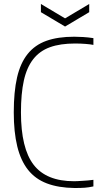

<svg xmlns="http://www.w3.org/2000/svg" viewBox="-20 -932 522 962"><path d="M354 10Q273 9 215 -13Q157 -35 120.5 -81Q84 -127 66.5 -198.5Q49 -270 49 -369Q49 -472 65.5 -544Q82 -616 118.5 -661.5Q155 -707 212.5 -727.5Q270 -748 352 -748Q372 -748 396.5 -746.5Q421 -745 448 -741V-707Q434 -710 408.5 -712Q383 -714 356 -714Q282 -714 230.5 -695.5Q179 -677 146.5 -635.5Q114 -594 99.5 -528.5Q85 -463 85 -369Q85 -189 148.5 -106.5Q212 -24 351 -24Q357 -24 368.5 -24.5Q380 -25 393.5 -26Q407 -27 421.5 -28Q436 -29 448 -31V2Q425 7 405.5 8.5Q386 10 354 10ZM185 -912 306 -840 427 -912V-871L306 -799L185 -871Z"/></svg>

Font: Encode Sans Compressed
Style: Thin
Weight: 100
Designer: Pablo Impallari, Andres Torresi
Foundry: Pablo Impallari, Andres Torresi
Version: Version 1.000; ttfautohint (v1.00) -l 8 -r 50 -G 200 -x 14 -